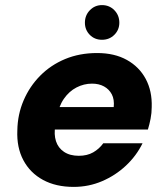

<svg xmlns="http://www.w3.org/2000/svg" viewBox="-20 -721 654 753"><path d="M269 12Q199 12 148.5 -15.5Q98 -43 71.5 -93Q45 -143 48 -210Q49 -272 72.5 -327Q96 -382 137.5 -424Q179 -466 235.5 -489.5Q292 -513 361 -513Q429 -513 477.5 -486Q526 -459 551.5 -411.5Q577 -364 575 -301Q575 -278 570.5 -255Q566 -232 560 -213H152L168 -301H426Q429 -331 418.5 -351Q408 -371 388 -382Q368 -393 341 -393Q309 -393 280 -378Q251 -363 230.5 -333.5Q210 -304 202 -258L197 -228Q191 -194 199.5 -167.5Q208 -141 231 -125.5Q254 -110 289 -110Q322 -110 345.5 -123.5Q369 -137 385 -159H539Q515 -110 474 -71.5Q433 -33 380.5 -10.5Q328 12 269 12ZM380 -565Q351 -565 332 -584.5Q313 -604 313 -632Q313 -661 332.5 -681Q352 -701 380 -701Q409 -701 428.5 -681Q448 -661 448 -632Q448 -604 428.5 -584.5Q409 -565 380 -565Z"/></svg>

Font: DM Sans 17pt Black
Style: Italic
Weight: 900
Italic angle: -10°
Version: Version 4.004;gftools[0.9.30]